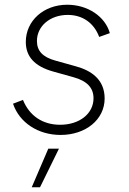

<svg xmlns="http://www.w3.org/2000/svg" viewBox="-20 -558 546 811"><path d="M236 12C342 12 422 -53 422 -142C422 -222 366 -260 300 -278L214 -302C160 -317 136 -343 136 -385C136 -448 192 -495 266 -495C329 -495 377 -461 399 -402L444 -418C424 -489 350 -538 264 -538C164 -538 89 -470 89 -381C89 -319 126 -278 204 -256L290 -232C348 -216 375 -187 375 -143C375 -78 316 -31 234 -31C160 -31 104 -69 77 -136L35 -120C62 -40 141 12 236 12ZM114 233H149L229 70H184Z"/></svg>

Font: Mluvka ExtraLight
Style: Italic
Weight: 200
Italic angle: -8°
Designer: Modified by Jiří Krblich, Original typeface by Gumpita Rahayu
Foundry: Gumpita Rahayu & Jiří Krblich
Version: Version 2.000;Glyphs 3.1.1 (3134)